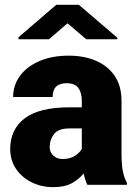

<svg xmlns="http://www.w3.org/2000/svg" viewBox="-20 -770 571 800"><path d="M343.8 0Q334.5 -19 328.6 -47.4Q309.6 -23.4 279.5 -6.8Q249.5 9.8 201.7 9.8Q152.8 9.8 112.1 -10.3Q71.3 -30.3 46.9 -66.2Q22.5 -102.1 22.5 -148.9Q22.5 -230.5 82.5 -276.6Q142.6 -322.8 270 -322.8H320.8V-350.6Q320.8 -383.8 306.4 -403.6Q292 -423.3 257.8 -423.3Q199.2 -423.3 199.2 -365.7H34.7Q34.7 -415 63.2 -453.9Q91.8 -492.7 144 -515.4Q196.3 -538.1 266.6 -538.1Q329.6 -538.1 379.2 -517.1Q428.7 -496.1 457.5 -454.3Q486.3 -412.6 486.3 -349.6V-133.3Q486.3 -81.5 492.2 -54.9Q498 -28.3 508.8 -8.3V0ZM240.7 -107.4Q271 -107.4 291.5 -120.4Q312 -133.3 320.8 -149.4V-234.9H269Q223.1 -234.9 205.1 -211.4Q187 -188 187 -157.7Q187 -135.3 202.4 -121.3Q217.8 -107.4 240.7 -107.4ZM308.6 -750 468.8 -612.8V-606.4H339.4L261.2 -672.9L184.1 -606.4H57.1V-614.7L214.4 -750Z"/></svg>

Font: Vazirmatn FD Black
Style: Regular
Weight: 900
Designer: Saber Rastikerdar
Foundry: Saber Rastikerdar
Version: Version 33.003